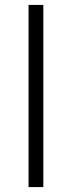

<svg xmlns="http://www.w3.org/2000/svg" viewBox="-20 -760 292 780"><path d="M96 0V-740H156V0Z"/></svg>

Font: Encode Sans Semi Expanded Light
Style: Regular
Weight: 300
Width: 6
Designer: Multiple Designers
Foundry: Impallari Type
Version: Version 3.000; ttfautohint (v1.8.3) -l 8 -r 50 -G 200 -x 14 